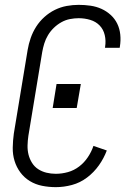

<svg xmlns="http://www.w3.org/2000/svg" viewBox="-20 -763 540 791"><path d="M210 8Q181 8 153.5 2.5Q126 -3 103 -17Q80 -31 64 -52.5Q48 -74 40 -100Q32 -126 32.5 -155Q33 -184 37 -213L94 -558Q98 -582 106.5 -606.5Q115 -631 129 -653Q143 -675 163 -693Q183 -711 206.5 -722.5Q230 -734 255 -738.5Q280 -743 304 -743Q329 -743 353 -739.5Q377 -736 398 -726.5Q419 -717 436 -701.5Q453 -686 463 -665.5Q473 -645 475.5 -620.5Q478 -596 474 -572Q474 -570 473.5 -568.5Q473 -567 473 -566H412Q413 -567 413 -568Q413 -569 413 -570Q417 -595 411.5 -618.5Q406 -642 390.5 -658Q375 -674 352 -681Q329 -688 304 -688Q287 -688 268.5 -684.5Q250 -681 233 -671.5Q216 -662 202 -648.5Q188 -635 178 -618.5Q168 -602 162.5 -584Q157 -566 154 -549L97 -204Q94 -184 93.5 -164Q93 -144 97.5 -126Q102 -108 112 -92Q122 -76 137.5 -66Q153 -56 171.5 -51.5Q190 -47 210 -47Q235 -47 260 -54Q285 -61 306 -77Q327 -93 342 -115.5Q357 -138 365 -162L420 -143Q408 -111 387.5 -82Q367 -53 338.5 -31.5Q310 -10 276.5 -1Q243 8 210 8ZM296 -318H197L213 -417H313Z"/></svg>

Font: Iosevka SS04 Light
Style: Italic
Weight: 300
Italic angle: -9°
Monospace: yes
Designer: Belleve Invis
Foundry: Belleve Invis
Version: Version 19.0.0; ttfautohint (v1.8.4)